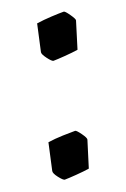

<svg xmlns="http://www.w3.org/2000/svg" viewBox="-82 -507 369 561"><g transform="rotate(-15 102.0 -226.5)"><path d="M73 -367 84 -451Q105 -456 130 -459.5Q155 -463 168 -464Q172 -464 184.5 -449Q197 -434 196 -430L178 -346Q162 -342 137.5 -338Q113 -334 102 -333Q97 -333 84.5 -347Q72 -361 73 -367ZM15 -23 26 -107Q47 -112 72 -115Q97 -118 110 -119Q114 -119 126.5 -104.5Q139 -90 138 -85L120 -2Q104 2 79.5 6Q55 10 44 11Q39 11 26.5 -2.5Q14 -16 15 -23Z"/></g></svg>

Font: Grenze Medium
Style: Italic
Weight: 500
Italic angle: -10°
Designer: Renata Polastri
Foundry: Omnibus-Type
Version: Version 1.002; ttfautohint (v1.8)